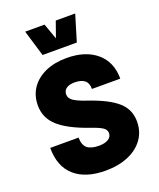

<svg xmlns="http://www.w3.org/2000/svg" viewBox="-175 -1090 996 1201"><g transform="rotate(-20 322.5 -489.5)"><path d="M39.1 -247.1H228Q228 -197.3 253.4 -176.3Q278.8 -155.3 332 -155.3Q370.1 -155.3 393.3 -169.2Q416.5 -183.1 416.5 -209.5Q416.5 -232.4 392.3 -247.6Q368.2 -262.7 313 -281.2Q180.7 -327.6 118.9 -383.5Q57.1 -439.5 57.1 -522.5Q57.1 -588.4 90.8 -637.5Q124.5 -686.5 185.1 -713.6Q245.6 -740.7 326.7 -740.7Q452.1 -740.7 525.6 -678Q599.1 -615.2 599.1 -504.4H410.6Q410.6 -543.9 388.2 -562Q365.7 -580.1 320.8 -580.1Q286.6 -580.1 266.8 -566.2Q247.1 -552.2 247.1 -526.4Q247.1 -500.5 274.4 -482.4Q301.8 -464.4 362.3 -444.3Q489.3 -400.9 547.6 -349.1Q606 -297.4 606 -217.3Q606 -149.9 569.8 -99.9Q533.7 -49.8 468.8 -22.2Q403.8 5.4 317.9 5.4Q184.6 5.4 111.8 -59.1Q39.1 -123.5 39.1 -247.1ZM140.6 -983.9H269.5L307.1 -878.9L344.2 -983.9H473.6L420.9 -809.6H192.9Z"/></g></svg>

Font: Estedad-FD Black
Style: Regular
Weight: 900
Designer: Amin Abedi
Version: Version 7.3